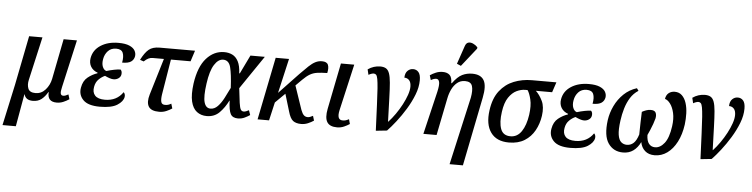

<svg xmlns="http://www.w3.org/2000/svg" viewBox="-87 -1104 6406 1636"><g transform="rotate(5 3115.5 -286.0)"><path d="M-32 238 44 -112 128 -536H242L158 -166Q148 -123 161 -90.5Q174 -58 224 -58Q274 -58 309 -97.5Q344 -137 355 -191L423 -536H537L445 -129Q435 -88 439.5 -72Q444 -56 462 -56Q479 -56 505 -71L517 -31Q493 -15 466.5 -4Q440 7 411 7Q329 7 336 -76H333Q310 -36 280.5 -13Q251 10 207 10Q146 10 133 -39H131L82 238Z M780 10Q679 10 637 -33Q595 -76 606 -138Q616 -197 654 -227.5Q692 -258 735 -272L737 -277Q697 -291 678 -322.5Q659 -354 666 -396Q678 -466 740 -506Q802 -546 892 -546Q951 -546 985.5 -531Q1020 -516 1033 -492.5Q1046 -469 1042 -444Q1037 -415 1013.5 -398Q990 -381 937 -381Q947 -434 934.5 -464.5Q922 -495 877 -495Q833 -495 806.5 -466.5Q780 -438 773 -397Q766 -359 776.5 -332Q787 -305 809 -298Q842 -308 875 -314.5Q908 -321 929 -321Q944 -307 940 -280Q937 -259 918.5 -246Q900 -233 876 -233Q862 -233 842 -239.5Q822 -246 802 -256Q774 -244 749 -219.5Q724 -195 717 -155Q708 -108 733 -80.5Q758 -53 818 -53Q919 -53 972 -131Q979 -125 982.5 -114.5Q986 -104 984 -91Q977 -52 928.5 -21Q880 10 780 10Z M1288 9Q1218 9 1196.5 -27.5Q1175 -64 1195 -131L1289 -443H1192Q1175 -443 1157.5 -435Q1140 -427 1119 -407L1087 -418Q1119 -481 1152 -508.5Q1185 -536 1245 -536H1547L1517 -443H1349L1299 -139Q1293 -98 1299 -76Q1305 -54 1332 -54Q1348 -54 1359.5 -57.5Q1371 -61 1385 -69L1397 -29Q1378 -16 1349.5 -3.5Q1321 9 1288 9Z M1694 10Q1645 10 1609.5 -17Q1574 -44 1560 -102.5Q1546 -161 1559 -257Q1580 -402 1644.5 -474Q1709 -546 1797 -546Q1835 -546 1866 -531Q1897 -516 1916.5 -479Q1936 -442 1939 -377H1944L2021 -536H2144L1950 -251Q1959 -169 1965 -127Q1971 -85 1979.5 -70.5Q1988 -56 2005 -56Q2015 -56 2026.5 -60.5Q2038 -65 2049 -71L2063 -31Q2046 -19 2019 -6Q1992 7 1961 7Q1915 7 1898 -24.5Q1881 -56 1878 -138H1876Q1846 -77 1803 -33.5Q1760 10 1694 10ZM1721 -56Q1755 -56 1782.5 -84.5Q1810 -113 1833 -157Q1856 -201 1878 -247Q1872 -364 1857 -422.5Q1842 -481 1793 -481Q1751 -481 1717.5 -428Q1684 -375 1669 -266Q1653 -154 1667 -105Q1681 -56 1721 -56Z M2129 0 2237 -536H2351L2283 -240L2450 -416Q2491 -458 2520.5 -486Q2550 -514 2576.5 -527.5Q2603 -541 2633 -541Q2675 -541 2685.5 -515Q2696 -489 2686 -445Q2633 -444 2599.5 -439Q2566 -434 2538.5 -418Q2511 -402 2477 -368L2425 -316L2494 -113Q2506 -81 2519.5 -68.5Q2533 -56 2552 -56Q2562 -56 2572 -59.5Q2582 -63 2597 -71L2609 -31Q2587 -16 2559.5 -4.5Q2532 7 2502 7Q2458 7 2432.5 -12Q2407 -31 2390 -92L2346 -238L2263 -156L2227 0Z M2809 9Q2746 9 2723.5 -27.5Q2701 -64 2716 -141L2795 -536H2909L2818 -139Q2799 -54 2851 -54Q2867 -54 2878.5 -57.5Q2890 -61 2905 -69L2916 -29Q2897 -16 2869 -3.5Q2841 9 2809 9Z M3026 -506Q3050 -523 3077 -531.5Q3104 -540 3131 -540Q3161 -540 3180 -529Q3199 -518 3209.5 -489.5Q3220 -461 3224.5 -409Q3229 -357 3231.5 -275.5Q3234 -194 3238 -77H3240Q3270 -109 3299 -150.5Q3328 -192 3351 -235.5Q3374 -279 3388 -319.5Q3402 -360 3402 -391Q3402 -427 3386 -445Q3370 -463 3344 -463Q3345 -503 3365.5 -522.5Q3386 -542 3412 -542Q3441 -542 3459 -521Q3477 -500 3477 -452Q3477 -393 3452 -328.5Q3427 -264 3389 -202Q3351 -140 3310 -87.5Q3269 -35 3236 -1L3141 9Q3135 -124 3131.5 -212Q3128 -300 3124 -352.5Q3120 -405 3115 -431.5Q3110 -458 3102 -466.5Q3094 -475 3082 -475Q3063 -475 3037 -460Z M3792 238 3923 -342Q3935 -406 3923.5 -442.5Q3912 -479 3862 -479Q3823 -479 3795 -456Q3767 -433 3749.5 -396.5Q3732 -360 3724 -318L3660 0H3547L3634 -366Q3648 -427 3642 -452Q3636 -477 3616 -477Q3607 -477 3595.5 -473.5Q3584 -470 3570 -462L3558 -502Q3580 -517 3607.5 -528.5Q3635 -540 3666 -540Q3704 -540 3725 -520.5Q3746 -501 3746 -451H3751Q3793 -509 3832.5 -528Q3872 -547 3918 -547Q3991 -547 4018 -500.5Q4045 -454 4024 -351L3906 238ZM3815 -605 3780 -620 3833 -775Q3842 -802 3860.5 -807.5Q3879 -813 3901 -803.5Q3923 -794 3941 -775L3940 -763Z M4279 10Q4173 10 4123.5 -59Q4074 -128 4091 -249Q4105 -353 4154 -416Q4203 -479 4274.5 -507.5Q4346 -536 4429 -536H4638L4609 -449H4470Q4503 -418 4527 -368Q4551 -318 4540 -241Q4530 -172 4498.5 -115Q4467 -58 4412.5 -24Q4358 10 4279 10ZM4288 -44Q4346 -44 4382 -97Q4418 -150 4431 -240Q4442 -319 4429 -372Q4416 -425 4399 -449H4379Q4343 -449 4305.5 -431Q4268 -413 4238 -369Q4208 -325 4197 -245Q4184 -154 4204 -99Q4224 -44 4288 -44Z M4804 10Q4703 10 4661 -33Q4619 -76 4630 -138Q4640 -197 4678 -227.5Q4716 -258 4759 -272L4761 -277Q4721 -291 4702 -322.5Q4683 -354 4690 -396Q4702 -466 4764 -506Q4826 -546 4916 -546Q4975 -546 5009.5 -531Q5044 -516 5057 -492.5Q5070 -469 5066 -444Q5061 -415 5037.5 -398Q5014 -381 4961 -381Q4971 -434 4958.5 -464.5Q4946 -495 4901 -495Q4857 -495 4830.5 -466.5Q4804 -438 4797 -397Q4790 -359 4800.5 -332Q4811 -305 4833 -298Q4866 -308 4899 -314.5Q4932 -321 4953 -321Q4968 -307 4964 -280Q4961 -259 4942.5 -246Q4924 -233 4900 -233Q4886 -233 4866 -239.5Q4846 -246 4826 -256Q4798 -244 4773 -219.5Q4748 -195 4741 -155Q4732 -108 4757 -80.5Q4782 -53 4842 -53Q4943 -53 4996 -131Q5003 -125 5006.5 -114.5Q5010 -104 5008 -91Q5001 -52 4952.5 -21Q4904 10 4804 10Z M5102 -254Q5111 -317 5139.5 -376.5Q5168 -436 5215 -481Q5262 -526 5326 -546L5341 -525Q5299 -498 5273 -456Q5247 -414 5232 -363.5Q5217 -313 5210 -260Q5199 -180 5206 -136.5Q5213 -93 5233.5 -75.5Q5254 -58 5282 -58Q5314 -58 5338.5 -79.5Q5363 -101 5380 -155Q5380 -202 5382 -256.5Q5384 -311 5385 -349Q5401 -358 5420.5 -365Q5440 -372 5459 -372Q5493 -372 5502.5 -352.5Q5512 -333 5506 -303Q5501 -283 5491 -255Q5481 -227 5469.5 -200.5Q5458 -174 5450 -157Q5451 -107 5470.5 -82.5Q5490 -58 5523 -58Q5567 -58 5603 -103.5Q5639 -149 5653 -249Q5662 -314 5651 -362.5Q5640 -411 5618 -440.5Q5596 -470 5572 -476Q5577 -510 5598.5 -527Q5620 -544 5650 -544Q5688 -544 5712.5 -520Q5737 -496 5749.5 -456.5Q5762 -417 5763.5 -369Q5765 -321 5759 -273Q5747 -187 5714 -123.5Q5681 -60 5632.5 -25Q5584 10 5525 10Q5474 10 5442.5 -18Q5411 -46 5403 -92Q5379 -43 5342.5 -16.5Q5306 10 5255 10Q5173 10 5128.5 -54.5Q5084 -119 5102 -254Z M5803 -506Q5827 -523 5854 -531.5Q5881 -540 5908 -540Q5938 -540 5957 -529Q5976 -518 5986.5 -489.5Q5997 -461 6001.5 -409Q6006 -357 6008.5 -275.5Q6011 -194 6015 -77H6017Q6047 -109 6076 -150.5Q6105 -192 6128 -235.5Q6151 -279 6165 -319.5Q6179 -360 6179 -391Q6179 -427 6163 -445Q6147 -463 6121 -463Q6122 -503 6142.5 -522.5Q6163 -542 6189 -542Q6218 -542 6236 -521Q6254 -500 6254 -452Q6254 -393 6229 -328.5Q6204 -264 6166 -202Q6128 -140 6087 -87.5Q6046 -35 6013 -1L5918 9Q5912 -124 5908.5 -212Q5905 -300 5901 -352.5Q5897 -405 5892 -431.5Q5887 -458 5879 -466.5Q5871 -475 5859 -475Q5840 -475 5814 -460Z"/></g></svg>

Font: Noto Serif SemiCondensed Medium
Style: Italic
Weight: 500
Width: 4
Italic angle: -12°
Designer: Monotype Design Team
Foundry: Monotype Imaging Inc.
Version: Version 2.013